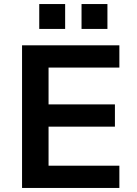

<svg xmlns="http://www.w3.org/2000/svg" viewBox="-20 -929 676 949"><path d="M89 0V-705H570V-595H220V-413H548V-303H220V-110H570V0ZM383 -786V-909H511V-786ZM174 -786V-909H302V-786Z"/></svg>

Font: Nunito Sans 9pt
Style: Bold
Weight: 700
Version: Version 3.101;gftools[0.9.27]